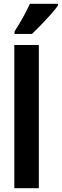

<svg xmlns="http://www.w3.org/2000/svg" viewBox="-20 -999 328 1019"><path d="M186 0H56V-760H186ZM288 -970Q275 -951 251 -924Q227 -897 200 -869Q173 -841 150 -819H57V-832Q83 -872 103 -908.5Q123 -945 139 -979H288Z"/></svg>

Font: Noto Sans ExtraCondensed
Style: Bold
Weight: 700
Width: 2
Designer: Monotype Design Team
Foundry: Monotype Imaging Inc.
Version: Version 2.013; ttfautohint (v1.8.4.7-5d5b)